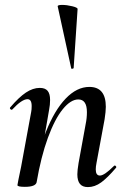

<svg xmlns="http://www.w3.org/2000/svg" viewBox="-20 -753 512 782"><path d="M295 -43Q295 -59 300 -89L329 -248Q334 -272 334 -296Q334 -348 299 -348Q268 -348 235.5 -308Q203 -268 175 -191.5Q147 -115 129 -10L113 -11Q132 -128 167 -216Q202 -304 247.5 -351.5Q293 -399 344 -399Q411 -399 411 -318Q411 -299 406 -267L373 -89Q370 -74 370 -63Q370 -38 387 -38Q405 -38 444 -77Q446 -79 447 -79Q450 -79 452.5 -75.5Q455 -72 452 -69Q418 -29 392 -10Q366 9 338 9Q316 9 305.5 -4Q295 -17 295 -43ZM51 1 55 -21Q65 -68 66 -74L107 -297Q109 -306 109 -321Q109 -349 92 -349Q69 -349 30 -307Q29 -306 27 -306Q24 -306 21.5 -309.5Q19 -313 22 -316Q57 -357 85.5 -376Q114 -395 142 -395Q164 -395 174 -383Q184 -371 184 -346Q184 -326 180 -306L129 -10Q124 8 81 8Q51 8 51 1ZM233 -733Q252 -733 274.5 -727.5Q297 -722 296 -716L280 -476Q280 -474 275 -473Q270 -472 270 -475L215 -727Q214 -733 233 -733Z"/></svg>

Font: Cormorant Infant SemiBold
Style: Italic
Weight: 600
Italic angle: -10°
Designer: Christian Thalmann (Catharsis Fonts)
Foundry: Catharsis Fonts
Version: Version 4.000